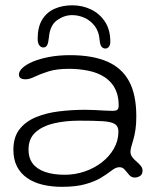

<svg xmlns="http://www.w3.org/2000/svg" viewBox="-20 -666 597 724"><path d="M213 38.5Q174 38.5 140.8 30.5Q107.5 22.5 82.8 5.5Q58 -11.5 44.2 -38Q30.5 -64.5 30.5 -101.5Q30.5 -148.5 53.2 -178Q76 -207.5 114.8 -223.8Q153.5 -240 202 -246Q250.5 -252 302 -252Q320 -252 339 -251Q358 -250 375 -249Q392 -248 403.5 -248Q417.5 -248 422.5 -252.2Q427.5 -256.5 427.5 -268Q427.5 -294 421 -314.2Q414.5 -334.5 402.5 -349.5Q390.5 -364.5 374 -375.5Q348.5 -392 313.8 -399.2Q279 -406.5 239.5 -406.5Q194 -406.5 163 -396.8Q132 -387 111.5 -377Q91 -367 77 -367Q64 -367 57.8 -371.2Q51.5 -375.5 51.5 -385.5Q51.5 -397.5 65.2 -410.2Q79 -423 104.5 -433.8Q130 -444.5 165.5 -451.2Q201 -458 244 -458Q328 -458 383.5 -434.2Q439 -410.5 466.5 -360Q494 -309.5 494 -227Q494 -198.5 490.8 -177Q487.5 -155.5 483 -140Q478.5 -124.5 475.2 -113.2Q472 -102 472 -93.5Q472 -82.5 478.8 -73.5Q485.5 -64.5 494.8 -56.8Q504 -49 510.8 -40.8Q517.5 -32.5 517.5 -22.5Q517.5 -8 507.8 -2.2Q498 3.5 488 3.5Q475.5 3.5 467 -6.5Q458.5 -16.5 450.5 -26Q442.5 -35.5 430.5 -35.5Q423.5 -35.5 416.2 -32.5Q409 -29.5 397.5 -20.5Q383.5 -9.5 361 4.2Q338.5 18 302.8 28.2Q267 38.5 213 38.5ZM224.5 -7Q263.5 -7 299.8 -19.5Q336 -32 364.5 -54.2Q393 -76.5 409.8 -106.2Q426.5 -136 426.5 -170Q426.5 -190 412.8 -198.5Q399 -207 366.8 -209Q334.5 -211 279 -211Q226.5 -211 183 -200.8Q139.5 -190.5 113.5 -166.8Q87.5 -143 87.5 -102Q87.5 -70.5 103.2 -49.5Q119 -28.5 149.8 -17.8Q180.5 -7 224.5 -7ZM143.5 -487Q134.5 -487 128.2 -495.2Q122 -503.5 122 -520Q122 -564.5 139.2 -592.2Q156.5 -620 186 -633Q215.5 -646 252.5 -646Q291 -646 323.5 -630.2Q356 -614.5 376 -584Q396 -553.5 396 -509Q396 -496 390.5 -489.5Q385 -483 377.5 -483Q368.5 -483 362.8 -490.2Q357 -497.5 355.5 -516.5Q353 -547.5 337.2 -568Q321.5 -588.5 298.8 -598.8Q276 -609 252 -609Q222.5 -609 195.5 -590Q168.5 -571 164.5 -525.5Q162.5 -504.5 157.8 -495.8Q153 -487 143.5 -487Z"/></svg>

Font: Gluten Thin ExtraLight
Style: Regular
Weight: 250
Version: Version 1.300